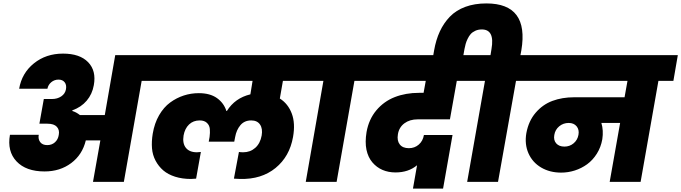

<svg xmlns="http://www.w3.org/2000/svg" viewBox="-20 -1062 3978 1121"><path d="M283.2 -483.9Q314.9 -483.9 337.6 -499.3Q360.4 -514.6 365.2 -541Q369.6 -566.4 357.4 -581.8Q345.2 -597.2 321.8 -597.2Q297.4 -597.2 279.3 -582Q261.2 -566.9 256.8 -543.9H91.8Q107.4 -635.3 178 -692.1Q248.5 -749 348.1 -749Q445.8 -749 494.4 -699Q543 -648.9 527.8 -564.9Q518.6 -512.2 486.1 -474.1Q453.6 -436 402.8 -418L401.9 -414.1Q424.3 -407.7 446.8 -390.1H591.8L652.8 -740.2H919.9L895 -589.8H807.1L703.1 0H522.9L565.9 -242.2H481Q460.9 -158.7 395.8 -109.9Q330.6 -61 240.2 -61Q131.8 -61 76.4 -119.9Q21 -178.7 38.1 -274.9H206.1Q201.7 -249.5 214.8 -232.2Q228 -214.8 255.9 -214.8Q282.7 -214.8 301 -231.4Q319.3 -248 323.2 -274.9Q328.6 -303.2 312 -321.5Q295.4 -339.8 256.8 -339.8H210L235.8 -483.9Z M1690.9 -262.2Q1670.9 -148.4 1588.9 -81.3Q1506.8 -14.2 1381.8 -17.1Q1368.2 -17.1 1345.7 -19L1375 -174.8Q1384.8 -172.9 1399.9 -172.9Q1440.9 -172.9 1470.2 -198.7Q1499.5 -224.6 1507.8 -271Q1514.6 -310.5 1498.3 -334.7Q1481.9 -358.9 1446.8 -358.9Q1407.2 -358.9 1383.8 -331.3Q1360.4 -303.7 1353 -262.2L1347.7 -234.9H1198.7L1203.6 -262.2Q1207 -287.6 1205.1 -309.1Q1203.1 -330.6 1188 -344.7Q1172.9 -358.9 1146 -358.9Q1108.4 -358.9 1083.7 -335.2Q1059.1 -311.5 1051.8 -271Q1044.4 -225.1 1065.2 -199Q1085.9 -172.9 1129.9 -172.9Q1137.2 -172.9 1152.8 -174.8L1125 -19Q1096.7 -17.1 1094.7 -17.1Q1043.9 -17.1 1002.4 -30.3Q960.9 -43.5 933.3 -67.1Q905.8 -90.8 888.2 -124Q870.6 -157.2 867.4 -196.5Q864.3 -235.8 871.6 -280.8Q881.8 -342.3 908.9 -389.2Q936 -436 973.4 -463.4Q1010.7 -490.7 1053 -504.4Q1095.2 -518.1 1140.6 -518.1Q1206.5 -518.1 1246.8 -489.3Q1287.1 -460.4 1301.8 -414.1H1304.7Q1352.1 -489.7 1441.9 -511.2L1454.6 -589.8H863.8L890.6 -740.2H1835.9L1808.6 -589.8H1631.8L1613.8 -486.8Q1662.1 -456.1 1683.6 -398.9Q1705.1 -341.8 1690.9 -262.2Z M1765.1 0 1868.2 -589.8H1780.3L1807.1 -740.2H2162.1L2135.3 -589.8H2049.3L1945.3 0Z M2110.8 -589.8 2137.2 -740.2H2777.8L2750 -589.8H2647L2606.9 -365.2H2418.9Q2372.1 -365.2 2340.8 -341.8Q2309.6 -318.4 2303.2 -277.8Q2296.9 -240.7 2314 -218.8Q2331.1 -196.8 2367.2 -196.8Q2400.9 -196.8 2425 -217.8Q2449.2 -238.8 2455.1 -273.9H2622.1L2566.9 39.1H2391.1L2415 -97.2Q2364.7 -55.2 2289.1 -55.2Q2248 -55.2 2213.6 -69.8Q2179.2 -84.5 2154.1 -114Q2128.9 -143.6 2119.6 -187.7Q2110.4 -231.9 2120.1 -291Q2133.3 -365.2 2177.2 -417.7Q2221.2 -470.2 2284.9 -495.1Q2348.6 -520 2427.2 -520H2453.1L2465.8 -589.8Z M2502.9 -701.2 2514.6 -768.1Q2525.4 -829.6 2547.9 -878.2Q2570.3 -926.8 2606.4 -964.4Q2642.6 -1002 2696.8 -1022Q2751 -1042 2819.8 -1042Q3069.8 -1042 3023.9 -768.1L3018.6 -740.2H3106L3078.6 -589.8H2992.7L2887.7 0H2707.5L2811.5 -589.8H2723.6L2750.5 -740.2H2843.8L2849.6 -775.9Q2869.6 -890.1 2793 -890.1Q2772 -890.1 2755.1 -882.3Q2738.3 -874.5 2728.3 -863.3Q2718.3 -852.1 2710.2 -835.2Q2702.1 -818.4 2698.7 -805.4Q2695.3 -792.5 2691.9 -775.9L2678.7 -701.2Z M3275.4 -206.1Q3306.2 -206.1 3329.1 -225.3Q3352.1 -244.6 3357.4 -274.9Q3362.8 -304.7 3346.7 -324.5Q3330.6 -344.2 3300.3 -344.2Q3268.6 -344.2 3244.9 -324.5Q3221.2 -304.7 3216.3 -273.9Q3210.9 -243.7 3227.5 -224.9Q3244.1 -206.1 3275.4 -206.1ZM3049.3 -589.8 3076.2 -740.2H3937.5L3911.6 -589.8H3824.2L3720.2 0H3539.6L3600.6 -344.2H3491.2Q3504.4 -300.3 3496.6 -249Q3488.3 -202.1 3464.6 -164.6Q3440.9 -127 3408 -103Q3375 -79.1 3336.2 -66.7Q3297.4 -54.2 3256.3 -54.2Q3189.9 -54.2 3139.4 -84Q3088.9 -113.8 3065.4 -167Q3042 -220.2 3053.2 -285.2Q3066.4 -356 3107.4 -403.8Q3148.4 -451.7 3205.3 -472.9Q3262.2 -494.1 3332.5 -494.1H3626.5L3643.6 -589.8Z"/></svg>

Font: Poppins ExtraBold
Style: Italic
Weight: 800
Italic angle: -10°
Designer: Ninad Kale (Devanagari), Jonny Pinhorn (Latin)
Foundry: Indian Type Foundry
Version: Version 3.200;PS 1.000;hotconv 16.6.54;makeotf.lib2.5.65590